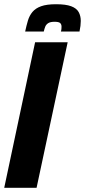

<svg xmlns="http://www.w3.org/2000/svg" viewBox="-35 -888 402 908"><path d="M-15 0 131 -688H285L138 0ZM84 -739Q90 -767 97 -790.5Q104 -814 118.5 -831.5Q133 -849 159.5 -858.5Q186 -868 230 -868Q276 -868 301.5 -858.5Q327 -849 337 -831Q347 -813 347 -789Q347 -778 345.5 -765.5Q344 -753 341 -739H253Q255 -745 255.5 -751Q256 -757 256 -762Q256 -773 249.5 -779Q243 -785 223 -785Q203 -785 193 -778.5Q183 -772 179 -762Q175 -752 172 -739Z"/></svg>

Font: Saira Condensed Black
Style: Italic
Weight: 900
Width: 3
Italic angle: -12°
Designer: Hector Gatti with collaboration of the Omnibus-Type team
Foundry: Omnibus-Type
Version: Version 1.101